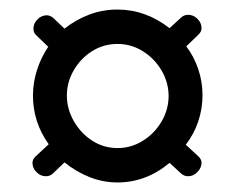

<svg xmlns="http://www.w3.org/2000/svg" viewBox="-20 -672 492 402"><path d="M335 -613 360 -636Q366 -641 374 -641Q385 -641 393.5 -632.5Q402 -624 402 -613Q402 -606 396 -600L370 -575Q386 -554 395 -527.5Q404 -501 404 -473Q404 -444 395 -417.5Q386 -391 369 -369L396 -344Q402 -338 402 -331Q402 -321 393.5 -312Q385 -303 374 -303Q366 -303 360 -308L335 -331Q286 -290 226 -290Q196 -290 168 -301Q140 -312 115 -332L90 -308Q84 -303 76 -303Q65 -303 56.5 -311.5Q48 -320 48 -331Q48 -338 54 -344L82 -370Q49 -416 49 -472Q49 -499 57.5 -525.5Q66 -552 81 -574L55 -599Q50 -604 50 -612Q50 -623 58.5 -631.5Q67 -640 78 -640Q84 -640 91 -635L115 -612Q139 -631 167 -641.5Q195 -652 226 -652Q285 -652 335 -613ZM226 -580Q197 -580 173 -565Q149 -550 134.5 -525Q120 -500 120 -472Q120 -444 134.5 -418.5Q149 -393 173 -377.5Q197 -362 226 -362Q255 -362 279.5 -377.5Q304 -393 318.5 -418Q333 -443 333 -471Q333 -499 318.5 -524Q304 -549 279.5 -564.5Q255 -580 226 -580Z"/></svg>

Font: Dosis
Style: Regular
Weight: 400
Designer: Edgar Tolentino, Pablo Impallari, Igino Marini
Foundry: Edgar Tolentino, Pablo Impallari, Igino Marini
Version: Version 1.007;Glyphs 3.1.1 (3134)